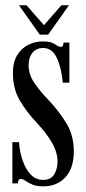

<svg xmlns="http://www.w3.org/2000/svg" viewBox="-20 -682 320 714"><path d="M141 11Q116 11 100.2 4.2Q84.5 -2.5 74.8 -9.5Q65 -16.5 57.5 -16.5Q47 -16.5 46.5 0H26V-153.5H50.5Q53.5 -115.5 64.8 -83.5Q76 -51.5 95 -32.2Q114 -13 140.5 -13Q169.5 -13 181.8 -33.8Q194 -54.5 194 -80.5Q194 -115.5 173.5 -151Q153 -186.5 117.5 -224.5Q78.5 -266 53.2 -309.2Q28 -352.5 28 -410.5Q28 -451 44 -477Q60 -503 85.5 -515.5Q111 -528 139 -528Q169.5 -528 184 -517.8Q198.5 -507.5 207 -507.5Q215.5 -507.5 216.5 -523.5H238V-374.5H213.5Q208.5 -430 191.2 -466.8Q174 -503.5 140 -503.5Q116 -503.5 101.2 -486.2Q86.5 -469 86.5 -439Q86.5 -406 106.5 -375.5Q126.5 -345 161 -309.5Q202.5 -265 228.5 -220.8Q254.5 -176.5 254.5 -119.5Q254.5 -56.5 223.2 -22.8Q192 11 141 11ZM128 -553 50.5 -662.5H78.5L143.5 -588.5L208.5 -662.5H236.5L159 -553Z"/></svg>

Font: Imbue 50pt Medium
Style: Regular
Weight: 500
Designer: Tyler Finck
Foundry: Etcetera Type Company
Version: Version 1.102; ttfautohint (v1.8.3)